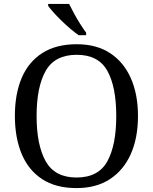

<svg xmlns="http://www.w3.org/2000/svg" viewBox="-20 -951 782 981"><path d="M371 10Q265 10 195 -36Q125 -82 90.5 -165Q56 -248 56 -359Q56 -470 90.5 -552Q125 -634 195.5 -679.5Q266 -725 372 -725Q473 -725 542.5 -679.5Q612 -634 648.5 -551.5Q685 -469 685 -358Q685 -247 648.5 -164.5Q612 -82 542 -36Q472 10 371 10ZM371 -44Q483 -44 528.5 -127Q574 -210 574 -358Q574 -507 528.5 -589Q483 -671 372 -671Q260 -671 213.5 -589Q167 -507 167 -358Q167 -210 213.5 -127Q260 -44 371 -44ZM382 -771Q362 -785 339 -804.5Q316 -824 293.5 -846Q271 -868 253 -888Q235 -908 226 -921V-931H333Q344 -909 358.5 -882Q373 -855 389.5 -829Q406 -803 420 -784V-771Z"/></svg>

Font: Noto Serif Test
Style: Regular
Weight: 400
Version: Version 1.000